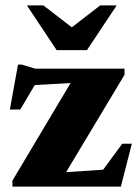

<svg xmlns="http://www.w3.org/2000/svg" viewBox="-20 -690 512 710"><path d="M26 0V-22L241 -383L108.5 -375.5L55 -285H16.5L46.5 -451H61L110.5 -436H440.5V-413.5L224.5 -53.5L361.5 -62.5L432 -158.5H467.5L427 0ZM411.5 -670 301.5 -504.5H189.5L79.5 -670H140.5L245.5 -589L350.5 -670Z"/></svg>

Font: Newsreader 16pt ExtraBold
Style: Regular
Weight: 800
Designer: Hugues Gentile
Foundry: Production Type
Version: Version 1.003; ttfautohint (v1.8.3)